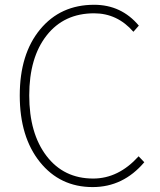

<svg xmlns="http://www.w3.org/2000/svg" viewBox="-20 -759 658 792"><path d="M362.3 12.7Q227.5 12.7 144.5 -90.8Q61.5 -194.3 61.5 -365.2Q61.5 -536.1 145.5 -637.7Q229.5 -739.3 368.2 -739.3Q480.5 -739.3 552.7 -653.3L530.3 -627.9Q463.9 -704.1 368.2 -704.1Q244.1 -704.1 172.4 -612.8Q100.6 -521.5 100.6 -365.2Q100.6 -209 171.9 -115.7Q243.2 -22.5 364.3 -22.5Q468.8 -22.5 551.8 -114.3L575.2 -89.8Q488.3 12.7 362.3 12.7Z"/></svg>

Font: Bpmf Zihi Sans ExtraLight
Style: ExtraLight
Weight: 250
Foundry: But Ko
Version: Version 1.320